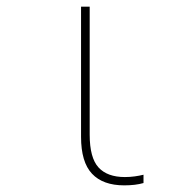

<svg xmlns="http://www.w3.org/2000/svg" viewBox="-20 -548 540 578"><path d="M354 10Q290 10 257 -25Q224 -60 224 -136V-528H250V-143Q250 -73 276.5 -44Q303 -15 356 -15Q371 -15 385.5 -17Q400 -19 412 -22V3Q388 10 354 10Z"/></svg>

Font: Noto Sans Mono ExtraCondensed Thin
Style: Regular
Weight: 100
Width: 2
Designer: Monotype Design Team
Foundry: Monotype Imaging Inc.
Version: Version 2.014; ttfautohint (v1.8.4.7-5d5b)